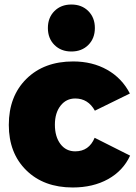

<svg xmlns="http://www.w3.org/2000/svg" viewBox="-20 -823 602 850"><path d="M221 -774Q250 -803 296 -803Q342 -803 371 -774Q400 -745 400 -699Q400 -653 371 -624Q342 -595 296 -595Q250 -595 221 -624Q192 -653 192 -699Q192 -745 221 -774ZM304 -551Q389 -551 454.5 -514Q520 -477 555 -409L400 -333Q370 -387 313 -387Q273 -387 248 -355Q223 -323 223 -271Q223 -218 247.5 -185.5Q272 -153 313 -153Q374 -153 399 -213L556 -134Q525 -67 458.5 -30Q392 7 302 7Q174 7 96.5 -69Q19 -145 19 -270Q19 -397 97 -474Q175 -551 304 -551Z"/></svg>

Font: Montserrat Extra Bold
Style: Regular
Weight: 800
Designer: Julieta Ulanovsky
Foundry: Julieta Ulanovsky
Version: Version 3.001;PS 003.001;hotconv 1.0.70;makeotf.lib2.5.58329